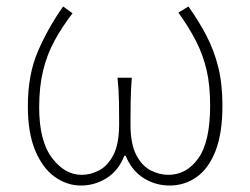

<svg xmlns="http://www.w3.org/2000/svg" viewBox="-20 -560 772 593"><path d="M230 13Q187 13 149.5 -13.5Q112 -40 89 -94.5Q66 -149 66 -232Q66 -330 97.5 -402.5Q129 -475 175 -540L204 -519Q171 -476 148 -433.5Q125 -391 113 -341.5Q101 -292 101 -228Q101 -125 140.5 -72.5Q180 -20 232 -20Q260 -20 286.5 -34Q313 -48 330.5 -82Q348 -116 348 -177Q348 -207 347.5 -243.5Q347 -280 343 -320H387Q384 -280 383.5 -243.5Q383 -207 383 -177Q383 -116 400.5 -82Q418 -48 445 -34Q472 -20 500 -20Q556 -20 592.5 -71Q629 -122 629 -234Q629 -297 618 -344Q607 -391 585.5 -433Q564 -475 531 -521L562 -540Q594 -495 617.5 -450Q641 -405 654 -353Q667 -301 667 -234Q667 -148 645.5 -93.5Q624 -39 587 -13Q550 13 504 13Q460 13 423.5 -10Q387 -33 368 -79H364Q346 -33 309.5 -10Q273 13 230 13Z"/></svg>

Font: Source Han Sans SC ExtraLight
Style: Regular
Weight: 250
Designer: Ryoko NISHIZUKA 西塚涼子 (kana, bopomofo & ideographs); Paul D. Hunt (Latin, Greek & Cyrillic); Sandoll Communications 산돌커뮤니
Foundry: Adobe
Version: Version 2.004;hotconv 1.0.118;makeotfexe 2.5.65603